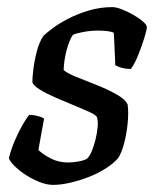

<svg xmlns="http://www.w3.org/2000/svg" viewBox="-20 -520 437 540"><path d="M129 0Q112 0 91.5 -8Q71 -16 52.5 -28Q34 -40 21 -53Q8 -66 5 -75Q11 -100 22 -125.5Q33 -151 44.5 -170.5Q56 -190 62 -197Q70 -197 78 -195.5Q86 -194 93.5 -191.5Q101 -189 104 -186Q101 -170 97 -148.5Q93 -127 88 -98Q102 -85 123.5 -74Q145 -63 172 -63Q183 -63 198.5 -65.5Q214 -68 224 -73Q232 -80 238 -94.5Q244 -109 248.5 -127Q253 -145 254.5 -162Q256 -179 253 -190Q251 -196 232.5 -204.5Q214 -213 188.5 -223.5Q163 -234 137.5 -245Q112 -256 93 -267.5Q74 -279 71 -289Q71 -302 74 -326.5Q77 -351 84 -377Q91 -403 102 -419Q110 -427 128 -440.5Q146 -454 172 -467.5Q198 -481 230 -490.5Q262 -500 296 -500Q306 -500 322 -494Q338 -488 354.5 -478.5Q371 -469 382 -459.5Q393 -450 393 -444Q393 -436 385.5 -412Q378 -388 368 -363.5Q358 -339 348 -326Q339 -326 330 -327.5Q321 -329 314 -332Q307 -335 304 -337Q304 -350 303 -366.5Q302 -383 301.5 -399.5Q301 -416 300 -428Q290 -432 278 -433Q266 -434 257 -434Q235 -434 214 -430Q193 -426 185 -422Q175 -407 167.5 -379.5Q160 -352 159 -323Q169 -314 195 -303.5Q221 -293 251.5 -281Q282 -269 307 -255Q332 -241 339 -226Q342 -203 339 -173Q336 -143 329 -116.5Q322 -90 312 -75Q299 -60 277 -46Q255 -32 229 -22Q203 -12 177 -6Q151 0 129 0Z"/></svg>

Font: Texturina 12pt Medium
Style: Italic
Weight: 500
Italic angle: -11°
Designer: Guillermo Torres Carreño
Foundry: Omnibus-Type
Version: Version 1.002